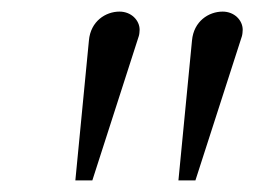

<svg xmlns="http://www.w3.org/2000/svg" viewBox="-20 -729 438 331"><path d="M139.2 -418 219.2 -666.5C220.2 -669.4 220.7 -674.8 220.7 -677.7C220.7 -693.8 206.5 -709 186 -709C162.1 -709 136.2 -692.4 133.3 -659.2L109.9 -418ZM316.9 -418 397 -666.5C397.9 -669.4 398.4 -674.8 398.4 -677.7C398.4 -693.8 384.3 -709 363.8 -709C339.8 -709 314 -692.4 311 -659.2L287.6 -418Z"/></svg>

Font: Cardo
Style: Italic
Weight: 400
Designer: David J. Perry
Foundry: David J. Perry
Version: Version 0.99